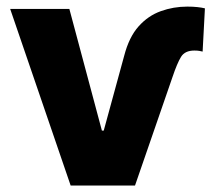

<svg xmlns="http://www.w3.org/2000/svg" viewBox="-20 -573 664 593"><path d="M11.4 -545.5H194.2L294.7 -169.7H300.4L363.6 -400.9Q378.6 -458.5 408 -491.5Q437.5 -524.5 476.6 -538.5Q515.6 -552.6 558.6 -552.6Q576 -552.6 589.5 -551.1Q603 -549.7 612.9 -547.2L605.8 -413.7Q601.6 -414.8 595.7 -415.8Q589.8 -416.9 580.3 -416.9Q551.1 -416.9 539.2 -397.5Q527.3 -378.2 512.8 -335.2L397 0H198.2Z"/></svg>

Font: Inter UI Extra Bold
Style: Regular
Weight: 800
Designer: Rasmus Andersson
Foundry: rsms
Version: 3.2;8d6f07862